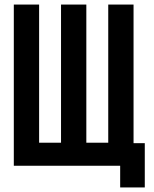

<svg xmlns="http://www.w3.org/2000/svg" viewBox="-20 -720 669 834"><path d="M40 0V-700.2H149.9V-100.1H245.1V-700.2H355V-100.1H450.2V-700.2H560.1V-98.1H608.9V94.2H502V0Z"/></svg>

Font: Bebas Neue Bold
Style: Regular
Weight: 700
Designer: Ryoichi Tsunekawa
Foundry: Ryoichi Tsunekawa
Version: Version 1.300